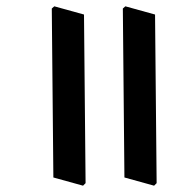

<svg xmlns="http://www.w3.org/2000/svg" viewBox="-20 -570 606 608"><path d="M251 10 243 18 149 -8 144 -543 152 -550 246 -524ZM476 10 468 18 374 -8 369 -543 377 -550 471 -524Z"/></svg>

Font: Rasa SemiBold
Style: Regular
Weight: 600
Designer: Anna Giedrys (Yrsa+Rasa design), David Brezina (Yrsa art-direction, Rasa art-direction, design)
Foundry: Rosetta Type Foundry
Version: Version 2.004